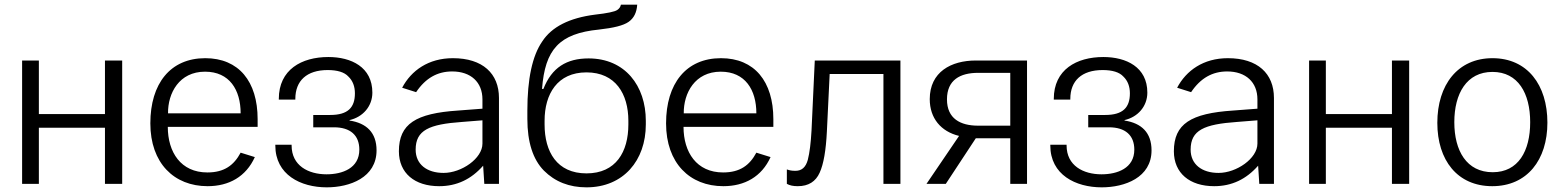

<svg xmlns="http://www.w3.org/2000/svg" viewBox="-20 -790 6716 825"><path d="M75 -530V0H147V-241H431V0H505V-530H431V-300H147V-530Z M1087 -245V-278C1087 -440 1006 -540 862 -540C712 -540 626 -431 626 -260C626 -89 728 10 872 10C964 10 1037 -31 1075 -115L1014 -134C985 -80 944 -49 871 -49C757 -49 701 -136 701 -245ZM702 -303C701 -390 750 -482 861 -482C966 -482 1014 -404 1014 -303Z M1384 15C1483 15 1598 -27 1598 -144C1598 -220 1555 -261 1482 -272V-274C1539 -287 1580 -333 1580 -392C1580 -502 1489 -545 1391 -545C1276 -545 1178 -491 1178 -365V-362H1249V-365C1249 -443 1298 -489 1388 -489C1429 -489 1460 -480 1477 -461C1496 -443 1505 -418 1505 -389C1505 -328 1475 -296 1399 -296H1326V-243H1415C1485 -243 1524 -209 1524 -147C1524 -67 1451 -41 1383 -41C1305 -41 1233 -78 1233 -165V-168H1163V-165C1163 -39 1272 15 1384 15Z M1867 10C1943 10 2005 -20 2056 -78L2061 0H2124V-369C2124 -474 2054 -540 1926 -540C1821 -540 1747 -487 1708 -413L1768 -394C1809 -455 1860 -483 1923 -483C2003 -483 2053 -437 2053 -363V-323L1948 -315C1767 -303 1694 -258 1694 -140C1694 -46 1762 10 1867 10ZM1886 -47C1814 -47 1766 -84 1766 -147C1766 -231 1824 -256 1965 -266L2053 -273V-173C2053 -109 1963 -47 1886 -47Z M2509 -539C2415 -539 2351 -500 2315 -408H2309C2322 -577 2382 -646 2554 -663C2616 -670 2658 -680 2681 -696C2704 -712 2716 -737 2718 -770H2648C2646 -760 2641 -753 2632 -747C2622 -740 2590 -733 2536 -727C2427 -713 2351 -675 2310 -612C2267 -550 2246 -450 2246 -315V-279C2246 -179 2270 -105 2317 -57C2365 -9 2426 15 2500 15C2659 15 2755 -101 2755 -255V-271C2755 -421 2666 -539 2509 -539ZM2320 -271C2320 -386 2375 -479 2500 -479C2625 -479 2680 -386 2680 -271V-255C2680 -138 2627 -45 2500 -45C2373 -45 2320 -138 2320 -255Z M3303 -245V-278C3303 -440 3222 -540 3078 -540C2928 -540 2842 -431 2842 -260C2842 -89 2944 10 3088 10C3180 10 3253 -31 3291 -115L3230 -134C3201 -80 3160 -49 3087 -49C2973 -49 2917 -136 2917 -245ZM2918 -303C2917 -390 2966 -482 3077 -482C3182 -482 3230 -404 3230 -303Z M3545 -472H3776V0H3849V-530H3481L3467 -229C3464 -176 3459 -134 3451 -103C3442 -71 3425 -56 3398 -56C3381 -56 3373 -58 3361 -62V0C3374 7 3388 10 3408 10C3454 10 3485 -10 3502 -48C3519 -85 3529 -144 3533 -225Z M4044 0 4173 -196H4321V0H4393V-530H4173C4067 -530 3975 -481 3975 -364C3975 -282 4023 -225 4101 -206L3961 0ZM4183 -250C4107 -250 4049 -280 4049 -363C4049 -447 4106 -477 4183 -477H4321V-250Z M4714 15C4813 15 4928 -27 4928 -144C4928 -220 4885 -261 4812 -272V-274C4869 -287 4910 -333 4910 -392C4910 -502 4819 -545 4721 -545C4606 -545 4508 -491 4508 -365V-362H4579V-365C4579 -443 4628 -489 4718 -489C4759 -489 4790 -480 4807 -461C4826 -443 4835 -418 4835 -389C4835 -328 4805 -296 4729 -296H4656V-243H4745C4815 -243 4854 -209 4854 -147C4854 -67 4781 -41 4713 -41C4635 -41 4563 -78 4563 -165V-168H4493V-165C4493 -39 4602 15 4714 15Z M5197 10C5273 10 5335 -20 5386 -78L5391 0H5454V-369C5454 -474 5384 -540 5256 -540C5151 -540 5077 -487 5038 -413L5098 -394C5139 -455 5190 -483 5253 -483C5333 -483 5383 -437 5383 -363V-323L5278 -315C5097 -303 5024 -258 5024 -140C5024 -46 5092 10 5197 10ZM5216 -47C5144 -47 5096 -84 5096 -147C5096 -231 5154 -256 5295 -266L5383 -273V-173C5383 -109 5293 -47 5216 -47Z M5605 -530V0H5677V-241H5961V0H6035V-530H5961V-300H5677V-530Z M6392 10C6542 10 6629 -103 6629 -263C6629 -425 6543 -540 6393 -540C6244 -540 6156 -426 6156 -262C6156 -102 6242 10 6392 10ZM6394 -50C6282 -50 6229 -142 6229 -265C6229 -388 6282 -481 6393 -481C6503 -481 6555 -389 6555 -265C6555 -141 6504 -50 6394 -50Z"/></svg>

Font: Cheyenne Sans Light
Style: Regular
Weight: 300
Designer: The Public Sans project authors (U.S. Web Design System), Libre Franklin designed by Pablo Impallari and Rodrigo Fuenzal
Foundry: The Cheyenne Sans Project Authors
Version: Version 2.007